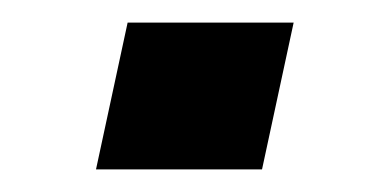

<svg xmlns="http://www.w3.org/2000/svg" viewBox="-20 -386 326 170"><path d="M65 -236 93 -366H240L212 -236Z"/></svg>

Font: Saira Expanded SemiBold
Style: Italic
Weight: 600
Width: 7
Italic angle: -12°
Designer: Hector Gatti with collaboration of the Omnibus-Type team
Foundry: Omnibus-Type
Version: Version 1.101